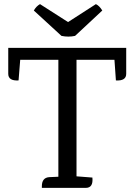

<svg xmlns="http://www.w3.org/2000/svg" viewBox="-20 -911 652 931"><path d="M20 -679H592V-553Q592 -518 542 -521L535 -621H351V-56L428 -50Q433 0 396 0H183V-8Q183 -49 218 -52L263 -54V-621H78L70 -521Q20 -518 20 -553ZM476 -860 344 -737Q312 -730 278 -737L144 -860Q156 -881 174 -891L310 -804L445 -891Q462 -883 476 -860Z"/></svg>

Font: Karma Medium
Style: Regular
Weight: 500
Designer: Joana Correia
Foundry: Indian Type Foundry
Version: Version 1.202;PS 1.0;hotconv 1.0.78;makeotf.lib2.5.61930; tt